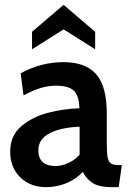

<svg xmlns="http://www.w3.org/2000/svg" viewBox="-20 -761 531 791"><path d="M22 -137Q22 -202 68 -241Q114 -280 178.5 -296.5Q243 -313 307 -315Q306 -367 284 -387.5Q262 -408 211 -408Q179 -408 147.5 -398.5Q116 -389 77 -368L65 -459Q149 -505 242 -505Q332 -505 376 -455.5Q420 -406 420 -292V-169Q420 -130 423.5 -112.5Q427 -95 436.5 -88Q446 -81 468 -81H482L469 10H438Q390 10 363.5 -6Q337 -22 321 -53Q295 -24 255 -7Q215 10 169 10Q105 10 63.5 -30.5Q22 -71 22 -137ZM308 -124V-239Q231 -236 184.5 -212Q138 -188 138 -142Q138 -77 209 -77Q234 -77 261.5 -89.5Q289 -102 308 -124ZM112 -630 242 -741 372 -630V-558L242 -640L112 -558Z"/></svg>

Font: Cabin SemiBold
Style: Regular
Weight: 600
Designer: Pablo Impallari
Foundry: Pablo Impallari. http://www.impallari.com Igino Marini. http://www.ikern.com
Version: Version 2.200